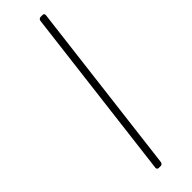

<svg xmlns="http://www.w3.org/2000/svg" viewBox="-244 -703 706 706"><g transform="rotate(-45 109.5 -350.0)"><path d="M85 0H95C101 0 105 -4 106 -10L189 -690C190 -696 187 -700 181 -700H171C165 -700 161 -696 160 -690L77 -10C76 -4 80 0 85 0Z"/></g></svg>

Font: Barlow Thin
Style: Italic
Weight: 250
Italic angle: -7°
Designer: Jeremy Tribby
Foundry: Tribby Type
Version: Version 1.422;hotconv 1.0.109;makeotfexe 2.5.65596